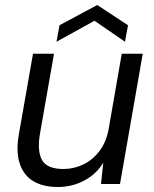

<svg xmlns="http://www.w3.org/2000/svg" viewBox="-20 -736 617 768"><path d="M211 12Q152 12 113 -11.5Q74 -35 58.5 -83Q43 -131 56 -202L112 -521H196L140 -202Q128 -132 148 -96Q168 -60 234 -60Q276 -60 314 -78.5Q352 -97 379 -133.5Q406 -170 415 -222L467 -521H551L460 0H384L393 -85Q365 -39 316.5 -13.5Q268 12 211 12ZM206 -569 218 -635 369 -716 492 -635 480 -569 358 -653Z"/></svg>

Font: DM Sans 10pt
Style: Italic
Weight: 400
Italic angle: -10°
Version: Version 4.004;gftools[0.9.30]